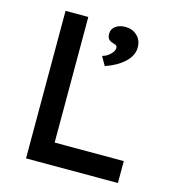

<svg xmlns="http://www.w3.org/2000/svg" viewBox="-105 -790 809 880"><g transform="rotate(15 299.5 -350.0)"><path d="M98 0V-700H206V-104H534V0ZM337 -502 313 -544Q334 -549 350.5 -565Q367 -581 367 -596Q367 -602 363.5 -606Q360 -610 348 -613Q330 -618 324 -627Q318 -636 318 -651Q318 -673 336 -686.5Q354 -700 383 -700Q416 -700 438.5 -679Q461 -658 461 -623Q461 -585 427 -553Q393 -521 337 -502Z"/></g></svg>

Font: Readex Pro
Style: Regular
Weight: 400
Designer: Bonnie Shaver-Troup, Thomas Jockin
Foundry: Lexend
Version: Version 1.204; ttfautohint (v1.8.4.7-5d5b)